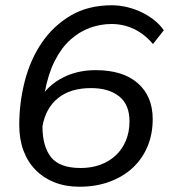

<svg xmlns="http://www.w3.org/2000/svg" viewBox="-20 -698 652 728"><path d="M281 10Q229 10 187 -6.5Q145 -23 115 -53.5Q85 -84 69 -127Q53 -170 53 -224Q53 -309 74 -390.5Q95 -472 138.5 -536Q182 -600 248 -639Q314 -678 404 -678Q433 -678 462 -671Q491 -664 517 -651.5Q543 -639 565 -621.5Q587 -604 601 -583L560 -531Q528 -569 488 -588Q448 -607 403 -607Q361 -607 321 -592.5Q281 -578 247 -547.5Q213 -517 188 -468Q163 -419 150 -350Q182 -388 231.5 -410Q281 -432 343 -432Q446 -432 502.5 -382.5Q559 -333 559 -246Q559 -190 539.5 -143Q520 -96 483.5 -62Q447 -28 395.5 -9Q344 10 281 10ZM286 -61Q326 -61 359.5 -73Q393 -85 418 -108Q443 -131 457 -164Q471 -197 471 -238Q471 -301 432 -332.5Q393 -364 325 -364Q247 -364 200 -326Q153 -288 141 -219Q141 -143 173.5 -102Q206 -61 286 -61Z"/></svg>

Font: Celebes
Style: Italic
Weight: 400
Italic angle: -10°
Designer: Anugrah Pasau
Foundry: Lafontype
Version: Version 1.000; ttfautohint (v1.8.4)